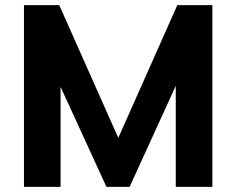

<svg xmlns="http://www.w3.org/2000/svg" viewBox="-20 -725 917 745"><path d="M73 0V-705H210L439 -190L668 -705H804V0H662V-392L483 0H393L215 -388V0Z"/></svg>

Font: Mulish ExtraBold
Style: Regular
Weight: 800
Designer: Vernon Adams
Foundry: Vernon Adams
Version: Version 3.603; ttfautohint (v1.8.3)